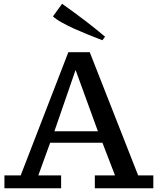

<svg xmlns="http://www.w3.org/2000/svg" viewBox="-20 -1017 852 1037"><path d="M3.9 0ZM310.1 -69.8V0H3.9V-69.8H91.8L349.1 -734.9H464.8L726.1 -69.8H808.1V0H492.2V-69.8H601.1L533.2 -246.1H251L187 -69.8ZM508.8 -308.1 388.2 -639.2 273.9 -308.1ZM266.1 -928.7 315.4 -996.6Q458.5 -895 547.4 -818.8L533.2 -799.8Q524.4 -803.2 509.3 -808.8Q494.1 -814.5 453.9 -830.8Q413.6 -847.2 380.4 -862.1Q347.2 -877 313.5 -895.8Q279.8 -914.6 266.1 -928.7Z"/></svg>

Font: Trocchi
Style: Regular
Weight: 400
Designer: vernon adams
Version: Version 1.0; ttfautohint (v0.8) -l 6 -r 50 -G 100